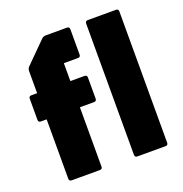

<svg xmlns="http://www.w3.org/2000/svg" viewBox="-121 -774 841 882"><g transform="rotate(-20 299.0 -333.0)"><path d="M81.5 0Q69 0 69 -12.5V-538.5Q69 -550 77 -558.5L177 -658.5Q185.5 -666.5 197 -666.5H300.5Q313 -666.5 313 -654V-530.5Q313 -518 300.5 -518H231.5V-12.5Q231.5 0 219 0ZM41 -302.5Q28.5 -302.5 28.5 -315V-418Q28.5 -430.5 41 -430.5H300.5Q313 -430.5 313 -418V-315Q313 -302.5 300.5 -302.5ZM402.5 0Q390 0 390 -12.5V-654Q390 -666.5 402.5 -666.5H540Q552.5 -666.5 552.5 -654V-12.5Q552.5 0 540 0Z"/></g></svg>

Font: Jaro 24pt
Style: Regular
Weight: 400
Designer: Agyei Archer, Celine Hurka, Mirko Velimirović
Version: Version 1.000